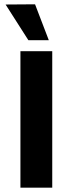

<svg xmlns="http://www.w3.org/2000/svg" viewBox="-20 -873 338 893"><path d="M223 0H75V-635H223ZM6 -852 112 -686H207L143 -853Z"/></svg>

Font: Gemunu Libre ExtraLight ExtraBold
Style: Regular
Weight: 800
Version: Version 1.100